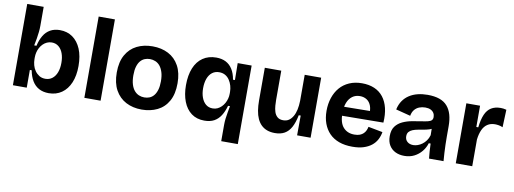

<svg xmlns="http://www.w3.org/2000/svg" viewBox="-66 -1101 4432 1654"><g transform="rotate(10 2149.5 -274.0)"><path d="M376 14Q327 14 290.5 -5.5Q254 -25 231 -63Q208 -101 198 -155H182V0H61V-247V-711H205V-544Q205 -519 202 -491Q199 -463 194 -432.5Q189 -402 182 -370H202Q214 -423 236.5 -460.5Q259 -498 294.5 -518Q330 -538 378 -538Q443 -538 490 -504.5Q537 -471 563 -409.5Q589 -348 589 -261Q589 -176 563 -114.5Q537 -53 489 -19.5Q441 14 376 14ZM326 -103Q361 -103 386.5 -123Q412 -143 425.5 -178.5Q439 -214 439 -262Q439 -309 426 -344.5Q413 -380 388 -400.5Q363 -421 328 -421Q305 -421 285.5 -412Q266 -403 251 -388Q236 -373 225.5 -353.5Q215 -334 210 -312.5Q205 -291 205 -270V-254Q205 -228 212 -201.5Q219 -175 234.5 -153Q250 -131 272.5 -117Q295 -103 326 -103Z M686 0V-711H828V0Z M1189 14Q1111 14 1051 -17.5Q991 -49 957 -110.5Q923 -172 923 -264Q923 -357 957.5 -418Q992 -479 1052 -509Q1112 -539 1189 -539Q1267 -539 1327 -508Q1387 -477 1421 -415.5Q1455 -354 1455 -262Q1455 -168 1420.5 -106.5Q1386 -45 1325.5 -15.5Q1265 14 1189 14ZM1193 -93Q1218 -93 1239 -101.5Q1260 -110 1276 -129Q1292 -148 1301.5 -179Q1311 -210 1311 -254Q1311 -301 1300.5 -334Q1290 -367 1273 -387.5Q1256 -408 1233 -417.5Q1210 -427 1185 -427Q1161 -427 1140 -418.5Q1119 -410 1103 -391.5Q1087 -373 1077.5 -342Q1068 -311 1068 -265Q1068 -219 1078 -186Q1088 -153 1105.5 -132.5Q1123 -112 1145.5 -102.5Q1168 -93 1193 -93Z M1912 163V20Q1912 -5 1915 -32.5Q1918 -60 1923.5 -89Q1929 -118 1934 -147H1917Q1903 -96 1880 -60Q1857 -24 1822.5 -5Q1788 14 1737 14Q1670 14 1623.5 -20.5Q1577 -55 1553 -117Q1529 -179 1529 -260Q1529 -347 1554.5 -409.5Q1580 -472 1629 -505.5Q1678 -539 1746 -539Q1794 -539 1829.5 -521Q1865 -503 1888 -466.5Q1911 -430 1920 -376H1937L1935 -524H2057V-276V163ZM1790 -102Q1813 -102 1832 -111Q1851 -120 1866 -135Q1881 -150 1891.5 -169Q1902 -188 1907.5 -209Q1913 -230 1913 -251V-268Q1913 -295 1905.5 -321.5Q1898 -348 1883 -370.5Q1868 -393 1845.5 -406Q1823 -419 1792 -419Q1757 -419 1731.5 -399.5Q1706 -380 1692.5 -344Q1679 -308 1679 -259Q1679 -214 1692 -178.5Q1705 -143 1729.5 -122.5Q1754 -102 1790 -102Z M2354 14Q2316 14 2286 3Q2256 -8 2234.5 -29Q2213 -50 2199 -80.5Q2185 -111 2178.5 -151Q2172 -191 2172 -240V-525H2316V-269Q2316 -247 2318 -219Q2320 -191 2328 -165.5Q2336 -140 2354.5 -123.5Q2373 -107 2406 -107Q2434 -107 2454.5 -120.5Q2475 -134 2490 -159.5Q2505 -185 2512.5 -220Q2520 -255 2521 -298V-525H2665V-220V0H2547L2548 -173H2531Q2518 -107 2495.5 -66Q2473 -25 2438.5 -5.5Q2404 14 2354 14Z M3032 14Q2965 14 2914.5 -4.5Q2864 -23 2830 -58Q2796 -93 2778 -142Q2760 -191 2760 -253Q2760 -314 2777.5 -366.5Q2795 -419 2828 -457.5Q2861 -496 2910 -517.5Q2959 -539 3021 -539Q3082 -539 3129 -519Q3176 -499 3207 -459.5Q3238 -420 3251.5 -364Q3265 -308 3260 -237L2853 -233V-312L3172 -316L3127 -275Q3133 -326 3120.5 -360Q3108 -394 3082 -410.5Q3056 -427 3023 -427Q2984 -427 2956 -406.5Q2928 -386 2913 -348Q2898 -310 2898 -256Q2898 -172 2934 -132Q2970 -92 3031 -92Q3060 -92 3079 -99.5Q3098 -107 3110.5 -119.5Q3123 -132 3130 -147.5Q3137 -163 3140 -179L3266 -155Q3260 -119 3243.5 -88Q3227 -57 3198.5 -34.5Q3170 -12 3129 1Q3088 14 3032 14Z M3486 14Q3442 14 3408 -2.5Q3374 -19 3354 -51.5Q3334 -84 3334 -132Q3334 -186 3357.5 -217.5Q3381 -249 3419 -266.5Q3457 -284 3499 -291.5Q3541 -299 3579 -305Q3615 -310 3637 -315.5Q3659 -321 3668.5 -331Q3678 -341 3678 -359Q3678 -379 3668.5 -394.5Q3659 -410 3640.5 -419Q3622 -428 3594 -428Q3566 -428 3541.5 -418.5Q3517 -409 3500 -388.5Q3483 -368 3477 -335L3349 -368Q3359 -413 3381 -445Q3403 -477 3435.5 -498Q3468 -519 3508.5 -529Q3549 -539 3595 -539Q3655 -539 3698 -524Q3741 -509 3767.5 -478.5Q3794 -448 3806.5 -404.5Q3819 -361 3819 -304V-214Q3819 -180 3820 -143.5Q3821 -107 3823 -71Q3825 -35 3828 0H3701Q3698 -28 3695.5 -61.5Q3693 -95 3692 -130H3676Q3664 -90 3637.5 -57.5Q3611 -25 3573 -5.5Q3535 14 3486 14ZM3546 -91Q3565 -91 3585 -98Q3605 -105 3623.5 -118.5Q3642 -132 3657 -152.5Q3672 -173 3680 -201L3679 -273L3702 -270Q3686 -257 3662.5 -249.5Q3639 -242 3613.5 -237.5Q3588 -233 3563 -228.5Q3538 -224 3518 -216Q3498 -208 3486 -194Q3474 -180 3474 -156Q3474 -126 3494 -108.5Q3514 -91 3546 -91Z M3935 0V-258V-525H4055V-339H4072Q4080 -409 4099 -452.5Q4118 -496 4151.5 -516.5Q4185 -537 4234 -537Q4245 -537 4257 -535.5Q4269 -534 4284 -530L4278 -376Q4261 -384 4243 -387Q4225 -390 4210 -390Q4172 -390 4144.5 -372Q4117 -354 4101 -319Q4085 -284 4079 -234V0Z"/></g></svg>

Font: Bricolage Grotesque 18pt
Style: Bold
Weight: 700
Designer: Mathieu Triay
Foundry: Atelier Triay
Version: Version 1.000;gftools[0.9.30]